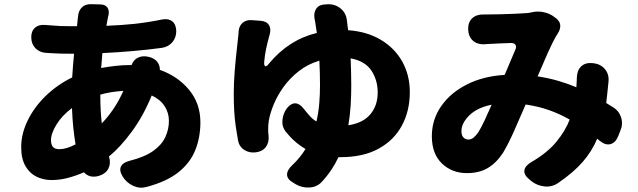

<svg xmlns="http://www.w3.org/2000/svg" viewBox="-20 -834 3040 915"><path d="M689 -563Q715 -557 728.5 -540.5Q742 -524 742 -501Q827 -471 881 -406Q935 -341 935 -251Q935 -181 911.5 -120.5Q888 -60 832 -14.5Q776 31 678 57Q646 66 614.5 51.5Q583 37 565 8Q547 -21 556.5 -40.5Q566 -60 599 -68Q670 -86 710.5 -115Q751 -144 768 -181Q785 -218 785 -258Q785 -296 764.5 -328Q744 -360 703 -379Q663 -281 608 -206.5Q553 -132 499 -88L500 -86Q509 -55 496.5 -30.5Q484 -6 452 4Q407 17 380 -13Q344 3 305 13.5Q266 24 225 24Q187 24 154 8Q121 -8 101 -43Q81 -78 81 -133Q81 -197 112.5 -261Q144 -325 199 -378Q254 -431 324 -465Q326 -494 328 -522Q330 -550 333 -578H317Q288 -578 269.5 -578.5Q251 -579 235.5 -580Q220 -581 200 -582Q169 -584 149.5 -603.5Q130 -623 129 -654Q128 -685 146.5 -701.5Q165 -718 196 -715Q216 -714 231 -712.5Q246 -711 266.5 -710Q287 -709 322 -709H347L351 -749Q351 -749 351.5 -752Q352 -755 352 -756Q354 -783 370.5 -799Q387 -815 414 -814L457 -813Q481 -813 491.5 -798.5Q502 -784 497 -761Q497 -760 496.5 -759Q496 -758 495 -754L487 -711Q562 -714 622.5 -720.5Q683 -727 752 -741Q782 -747 800.5 -732.5Q819 -718 820 -686Q820 -655 801.5 -633Q783 -611 752 -606Q618 -588 468 -581L462 -510Q495 -516 530.5 -520Q566 -524 601 -524H607Q616 -549 638 -559.5Q660 -570 689 -563ZM568 -401Q537 -399 509.5 -394.5Q482 -390 458 -383Q458 -340 460 -306.5Q462 -273 465 -246Q494 -276 520 -314Q546 -352 568 -401ZM340 -146Q334 -182 329.5 -224Q325 -266 323 -319Q276 -284 249.5 -241Q223 -198 223 -166Q223 -145 232 -134Q241 -123 263 -123Q296 -123 340 -146Z M1544 -814Q1579 -814 1604 -793Q1629 -772 1633 -738L1639 -690Q1728 -684 1794.5 -644.5Q1861 -605 1897 -540.5Q1933 -476 1933 -395Q1933 -306 1895.5 -236Q1858 -166 1784.5 -125.5Q1711 -85 1602 -85H1593Q1579 -55 1559.5 -25.5Q1540 4 1515 31Q1492 57 1456.5 59.5Q1421 62 1391 45L1378 37Q1348 20 1348 -2Q1348 -24 1374 -48Q1410 -82 1436 -124Q1410 -139 1386.5 -159.5Q1363 -180 1342 -206Q1323 -230 1326 -262Q1329 -294 1348 -319Q1368 -343 1388.5 -341.5Q1409 -340 1428 -315Q1443 -296 1456.5 -281Q1470 -266 1488 -255Q1498 -298 1501.5 -341.5Q1505 -385 1505 -428Q1505 -486 1502 -545Q1446 -528 1403.5 -494.5Q1361 -461 1331.5 -420Q1302 -379 1284.5 -336.5Q1267 -294 1261 -259Q1259 -245 1258.5 -236.5Q1258 -228 1258 -217Q1258 -206 1258.5 -201Q1259 -196 1260 -186Q1263 -155 1247 -133.5Q1231 -112 1199 -108Q1168 -104 1143.5 -120Q1119 -136 1114 -167Q1108 -200 1103.5 -231.5Q1099 -263 1096.5 -300Q1094 -337 1094 -387Q1094 -440 1098.5 -495.5Q1103 -551 1108.5 -598.5Q1114 -646 1117 -677V-684Q1119 -710 1136 -725Q1153 -740 1179 -738L1221 -735Q1250 -733 1261.5 -715Q1273 -697 1265 -669Q1265 -668 1264.5 -666.5Q1264 -665 1263 -662Q1254 -629 1248 -600.5Q1242 -572 1239 -538Q1238 -521 1244 -518.5Q1250 -516 1261 -530Q1356 -645 1490 -677L1481 -736Q1481 -736 1480 -739.5Q1479 -743 1479 -744Q1474 -775 1488 -794Q1502 -813 1533 -813ZM1651 -556Q1652 -529 1653 -497Q1654 -465 1654 -427Q1654 -378 1651 -330.5Q1648 -283 1640 -237Q1711 -248 1745.5 -290Q1780 -332 1780 -393Q1780 -452 1750 -497.5Q1720 -543 1651 -556Z M2807 -533Q2842 -529 2862.5 -505Q2883 -481 2880 -446Q2877 -418 2874.5 -392.5Q2872 -367 2869 -343L2900 -324Q2930 -306 2940 -274Q2950 -242 2936 -210L2926 -185Q2913 -153 2888.5 -147Q2864 -141 2837 -164L2826 -173Q2801 -113 2757 -62.5Q2713 -12 2640 38Q2611 58 2575.5 54.5Q2540 51 2512 29L2504 22Q2476 0 2479 -22Q2482 -44 2513 -62Q2590 -107 2632.5 -159.5Q2675 -212 2695 -264Q2650 -290 2598.5 -308.5Q2547 -327 2485 -336Q2458 -273 2430.5 -211Q2403 -149 2378 -107Q2346 -58 2305 -33.5Q2264 -9 2205 -9Q2134 -9 2086 -55Q2038 -101 2038 -185Q2038 -264 2082.5 -328Q2127 -392 2205 -431.5Q2283 -471 2385 -477L2435 -595Q2443 -611 2436.5 -620.5Q2430 -630 2413 -629Q2385 -628 2359.5 -627Q2334 -626 2300 -624Q2293 -624 2292.5 -623.5Q2292 -623 2291 -623Q2256 -621 2234.5 -639.5Q2213 -658 2211 -693Q2210 -728 2230.5 -747Q2251 -766 2285 -765Q2287 -765 2285 -765Q2283 -765 2284 -765Q2285 -765 2296 -765Q2326 -765 2363.5 -766Q2401 -767 2437 -768.5Q2473 -770 2497 -772L2517 -776Q2544 -782 2573 -775.5Q2602 -769 2623 -752L2630 -747Q2649 -732 2650 -713Q2651 -694 2638 -674Q2636 -672 2634 -668Q2615 -637 2591 -583Q2567 -529 2542 -470Q2595 -462 2641 -448.5Q2687 -435 2727 -418V-423Q2728 -435 2728.5 -448Q2729 -461 2729 -464Q2730 -499 2750 -518Q2770 -537 2807 -533ZM2323 -335Q2254 -321 2216.5 -284Q2179 -247 2179 -209Q2179 -189 2188.5 -179Q2198 -169 2212 -169Q2225 -169 2235.5 -177Q2246 -185 2259 -203Q2274 -227 2290 -261.5Q2306 -296 2323 -335Z"/></svg>

Font: Chiron GoRound TC H
Style: Regular
Weight: 900
Designer: Ryoko NISHIZUKA 西塚涼子 (kana, bopomofo & ideographs); Paul D. Hunt (Latin, Greek & Cyrillic); Sandoll Communications 산돌커뮤니
Foundry: Adobe
Version: Version 1.000;hotconv 1.1.1;makeotfexe 2.6.0